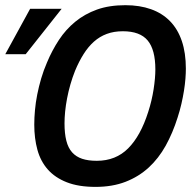

<svg xmlns="http://www.w3.org/2000/svg" viewBox="-20 -710 756 744"><path d="M350.1 14.2Q284.2 14.2 238.8 -3.7Q193.4 -21.5 165.3 -53.2Q137.2 -85 125 -129.4Q112.8 -173.8 112.8 -227.1Q112.8 -253.4 115.5 -283.2Q118.2 -313 124.3 -343.8Q130.4 -374.5 139.6 -406Q148.9 -437.5 162.1 -467.8Q181.6 -514.6 208.3 -555.2Q234.9 -595.7 271.5 -625.7Q308.1 -655.8 355.7 -672.9Q403.3 -689.9 465.8 -689.9Q521.5 -689.9 565.2 -674.3Q608.9 -658.7 638.9 -627.9Q668.9 -597.2 684.6 -551Q700.2 -504.9 700.2 -443.8Q700.2 -426.3 698.5 -404.5Q696.8 -382.8 692.9 -358.4Q689 -334 682.9 -307.4Q676.8 -280.8 668 -253.9Q649.4 -194.8 622.1 -145.5Q594.7 -96.2 556.2 -60.8Q517.6 -25.4 466.6 -5.6Q415.5 14.2 350.1 14.2ZM230 -231.9Q230 -192.4 237.1 -164.6Q244.1 -136.7 259.5 -119.6Q274.9 -102.5 298.3 -94.7Q321.8 -86.9 355 -86.9Q428.7 -86.9 476.8 -135.3Q524.9 -183.6 554.2 -275.9Q568.4 -319.8 575.2 -363.8Q582 -407.7 582 -440.9Q582 -517.6 552.2 -553.2Q522.5 -588.9 456.1 -588.9Q421.4 -588.9 393.8 -578.6Q366.2 -568.4 344 -548.6Q321.8 -528.8 304 -500.5Q286.1 -472.2 271 -436Q260.7 -410.2 252.9 -383.1Q245.1 -356 240 -329.3Q234.9 -302.7 232.4 -277.8Q230 -252.9 230 -231.9ZM218.8 -675.8 79.6 -500H0.5L96.7 -675.8Z"/></svg>

Font: Clear Sans Medium
Style: Italic
Weight: 500
Italic angle: -12°
Foundry: Intel Corporation
Version: Version 1.00